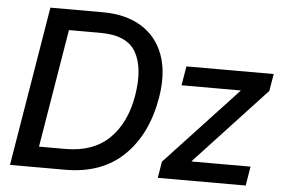

<svg xmlns="http://www.w3.org/2000/svg" viewBox="-51 -800 1289 872"><g transform="rotate(5 593.5 -364.0)"><path d="M275.9 0H23.9L144.5 -727.5H381.8Q488.8 -727.5 560.1 -683.6Q631.3 -639.6 660.9 -558.3Q690.4 -477.1 671.9 -364.7Q643.6 -195.3 543 -97.7Q442.4 0 275.9 0ZM147.9 -94.2H268.1Q395 -94.2 468.5 -166Q542 -237.8 563 -364.7Q583.5 -491.2 542.7 -562.3Q502 -633.3 380.4 -633.3H237.3ZM697.8 0 710 -74.7 1037.6 -426.3 1038.1 -428.2H768.6L783.2 -515.6H1181.2L1168 -437.5L844.7 -89.4L844.2 -87.4H1112.8L1098.6 0Z"/></g></svg>

Font: Inter Display Medium
Style: Italic
Weight: 500
Italic angle: -9.39999°
Designer: Rasmus Andersson
Foundry: rsms
Version: Version 4.000;git-a52131595